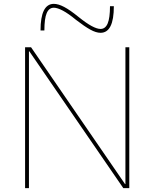

<svg xmlns="http://www.w3.org/2000/svg" viewBox="-20 -975 800 995"><path d="M110 0V-730H141L628 -21H630V-730H650V0H619L132 -709H130V0ZM501 -805Q478 -805 448 -821.5Q418 -838 374 -872Q334 -905 305.5 -920Q277 -935 259 -935Q234 -935 222 -907Q210 -879 210 -817H190Q190 -955 259 -955Q282 -955 312.5 -939Q343 -923 386 -888Q427 -855 455 -840Q483 -825 501 -825Q526 -825 538 -853.5Q550 -882 550 -943H570Q570 -805 501 -805Z"/></svg>

Font: M PLUS 2 Thin Thin
Style: Regular
Weight: 250
Version: Version 1.001